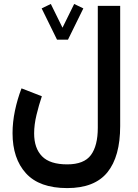

<svg xmlns="http://www.w3.org/2000/svg" viewBox="-20 -710 698 972"><path d="M268.6 -509.3 190.9 -667.5 237.3 -689.9 296.4 -569.8 355.5 -689.9 401.9 -667.5 324.2 -509.3ZM588.4 -71.8Q588.4 82.5 523.7 162.4Q459 242.2 320.3 242.2Q179.7 242.2 111.6 167.5Q43.5 92.8 43.5 -36.1Q43.5 -91.3 55.7 -149.7Q67.9 -208 88.9 -262.7L191.9 -222.7Q176.8 -178.2 164.8 -128.4Q152.8 -78.6 152.8 -34.7Q152.8 40.5 192.9 81.3Q232.9 122.1 320.3 122.1Q405.3 122.1 440.2 75Q475.1 27.8 475.1 -63V-680.2H588.4Z"/></svg>

Font: Vazirmatn RD UI SemiBold
Style: Regular
Weight: 600
Designer: Saber Rastikerdar
Foundry: Saber Rastikerdar
Version: Version 33.003